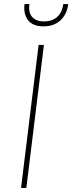

<svg xmlns="http://www.w3.org/2000/svg" viewBox="-20 -920 354 940"><path d="M100 -900H124Q118 -858 138 -836.5Q158 -815 196 -815Q234 -815 259 -836.5Q284 -858 290 -900H314Q308 -851 276.5 -821Q245 -791 193 -791Q141 -791 117.5 -821Q94 -851 100 -900ZM169 -700H195L109 0H83Z"/></svg>

Font: Haskoy Thin
Style: Italic
Weight: 100
Designer: Ertekin Erdin
Foundry: Ertekin Erdin
Version: Version 2.000; ttfautohint (v1.8.4.7-5d5b)